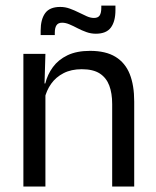

<svg xmlns="http://www.w3.org/2000/svg" viewBox="-20 -686 573 706"><path d="M473.5 0H392.5V-303.5Q392.5 -343 381.8 -371.5Q371 -400 346.8 -415.8Q322.5 -431.5 280.5 -431.5Q242 -431.5 213.8 -417Q185.5 -402.5 168 -377.8Q150.5 -353 143.5 -321.5L129 -379H146.5Q154.5 -412 174.5 -439.2Q194.5 -466.5 228.2 -482.8Q262 -499 311 -499Q369 -499 404.8 -477Q440.5 -455 457 -413.8Q473.5 -372.5 473.5 -312.5ZM147 0H66V-488H147L143.5 -371L147 -366.5ZM332.5 -562Q314.5 -562 297.8 -568Q281 -574 265.2 -582.2Q249.5 -590.5 235.2 -596.5Q221 -602.5 208.5 -602.5Q194 -602.5 187.8 -593.2Q181.5 -584 181.5 -565.5V-557H129.5V-573.5Q129.5 -614.5 146 -637.5Q162.5 -660.5 201.5 -660.5Q220 -660.5 237 -654.2Q254 -648 269.5 -640.2Q285 -632.5 299 -626.2Q313 -620 325.5 -620Q340.5 -620 346.5 -629.2Q352.5 -638.5 352.5 -657.5V-665.5H404.5V-649Q404.5 -607.5 387.8 -584.8Q371 -562 332.5 -562Z"/></svg>

Font: Anek Devanagari Medium
Style: Regular
Weight: 400
Version: Version 1.003